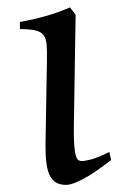

<svg xmlns="http://www.w3.org/2000/svg" viewBox="-20 -489 335 523"><path d="M282.7 -53.2Q237.8 -18.1 207 -1.7Q176.3 14.6 160.2 14.6Q143.1 14.6 132.1 7.8Q121.1 1 114.7 -12.9Q108.4 -26.9 106 -48.3Q103.5 -69.8 104 -99.1L107.9 -326.7Q108.4 -352.1 106.9 -368.2Q105.5 -384.3 98.4 -393.6Q91.3 -402.8 76.2 -406.2Q61 -409.7 34.2 -409.7V-429.2Q65.9 -434.6 102.1 -444.6Q138.2 -454.6 170.4 -468.8L186 -449.2L181.2 -147.9Q180.7 -114.3 182.1 -94.7Q183.6 -75.2 186.5 -65.2Q189.5 -55.2 193.6 -52.7Q197.8 -50.3 203.1 -50.3Q210.4 -50.3 228.8 -54.9Q247.1 -59.6 277.8 -75.2Z"/></svg>

Font: Noto Serif Devanagari
Style: Bold
Weight: 700
Designer: Monotype Design Team
Foundry: Monotype Imaging Inc.
Version: Version 1.01